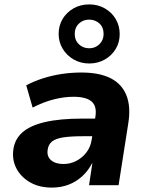

<svg xmlns="http://www.w3.org/2000/svg" viewBox="-20 -840 667 871"><path d="M215 11Q159 11 118 -12Q77 -35 56 -73Q35 -111 40 -157Q45 -206 80 -238Q115 -270 183 -286Q251 -302 354 -302H429L417 -222H355Q303 -222 268.5 -217Q234 -212 216.5 -198.5Q199 -185 196 -159Q192 -130 212 -113Q232 -96 268 -96Q299 -96 326 -110Q353 -124 372 -148.5Q391 -173 396 -207L413 -312Q420 -359 395 -380Q370 -401 313 -401Q272 -401 225.5 -389.5Q179 -378 128 -352L99 -453Q135 -472 176 -485Q217 -498 260.5 -504.5Q304 -511 349 -511Q431 -511 482 -485Q533 -459 553.5 -407.5Q574 -356 562 -281L518 0H384L399 -100H398Q380 -65 352.5 -40Q325 -15 290.5 -2Q256 11 215 11ZM385 -552Q346 -552 314.5 -570Q283 -588 264.5 -618.5Q246 -649 246 -686Q246 -724 264 -754Q282 -784 313.5 -802Q345 -820 385 -820Q424 -820 455.5 -802Q487 -784 505 -753.5Q523 -723 523 -685Q523 -648 505 -618Q487 -588 455.5 -570Q424 -552 385 -552ZM385 -621Q412 -621 431 -639.5Q450 -658 450 -686Q450 -716 431 -733.5Q412 -751 384 -751Q357 -751 338 -733Q319 -715 319 -686Q319 -657 338 -639Q357 -621 385 -621Z"/></svg>

Font: Nunito Sans 8pt ExtraBold
Style: Italic
Weight: 800
Italic angle: -9°
Version: Version 3.101;gftools[0.9.27]